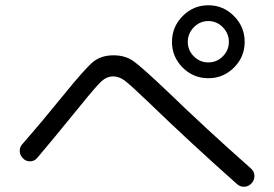

<svg xmlns="http://www.w3.org/2000/svg" viewBox="-20 -797 1040 729"><path d="M716 -583Q739 -560 771 -560Q803 -560 826 -583Q849 -606 849 -638Q849 -670 826 -693.5Q803 -717 771 -717Q739 -717 716 -693.5Q693 -670 693 -638Q693 -606 716 -583ZM673.5 -736Q714 -777 771 -777Q828 -777 868.5 -736Q909 -695 909 -638Q909 -581 868.5 -540.5Q828 -500 771 -500Q714 -500 673.5 -540.5Q633 -581 633 -638Q633 -695 673.5 -736ZM121 -197Q111 -185 95 -184.5Q79 -184 68 -195Q56 -206 55 -222Q54 -238 65 -250Q141 -337 222 -437Q303 -537 333.5 -562Q364 -587 411 -587Q455 -587 486.5 -565Q518 -543 622 -444Q757 -313 932 -158Q945 -147 946 -131Q947 -115 936 -102Q925 -89 908.5 -88Q892 -87 880 -98Q702 -256 547 -406Q475 -475 453.5 -491Q432 -507 409 -507Q386 -507 366 -489Q346 -471 287 -398Q174 -259 121 -197Z"/></svg>

Font: Rounded Mplus 1c
Style: Regular
Weight: 400
Version: Version 1.059.20150529